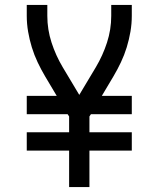

<svg xmlns="http://www.w3.org/2000/svg" viewBox="-20 -755 640 775"><path d="M259 0V-147H88V-221H259V-285L253 -294H88V-368H209L162 -447Q146 -474 132 -503.5Q118 -533 108.5 -564Q99 -595 93.5 -627Q88 -659 88 -691V-735H171V-691Q171 -636 188 -583.5Q205 -531 233 -484L300 -372L367 -484Q395 -531 412 -583.5Q429 -636 429 -691V-735H512V-691Q512 -659 506.5 -627Q501 -595 491.5 -564Q482 -533 468 -503.5Q454 -474 438 -447L391 -368H512V-294H347L341 -285V-221H512V-147H341V0Z"/></svg>

Font: Zed Sans Extended
Style: Regular
Weight: 400
Width: 7
Designer: Belleve Invis
Foundry: Belleve Invis
Version: Version 1.0.0; ttfautohint (v1.8.4)